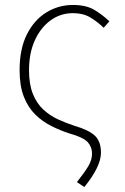

<svg xmlns="http://www.w3.org/2000/svg" viewBox="-20 -560 503 774"><path d="M320 194 290 174Q322 134 336.5 109Q351 84 351 59Q351 33 334 13.5Q317 -6 260 -22Q223 -34 187 -52Q151 -70 122 -98.5Q93 -127 76 -170.5Q59 -214 59 -277Q59 -363 88.5 -421.5Q118 -480 167 -510Q216 -540 274 -540Q328 -540 361.5 -519.5Q395 -499 421 -474L398 -448Q372 -473 343.5 -490Q315 -507 274 -507Q224 -507 184 -478Q144 -449 120.5 -397.5Q97 -346 97 -277Q97 -220 112.5 -181.5Q128 -143 154.5 -118.5Q181 -94 213.5 -79Q246 -64 280 -53Q338 -36 362.5 -13Q387 10 387 56Q387 111 320 194Z"/></svg>

Font: Source Han Sans SC ExtraLight
Style: Regular
Weight: 250
Designer: Ryoko NISHIZUKA 西塚涼子 (kana, bopomofo & ideographs); Paul D. Hunt (Latin, Greek & Cyrillic); Sandoll Communications 산돌커뮤니
Foundry: Adobe
Version: Version 2.004;hotconv 1.0.118;makeotfexe 2.5.65603